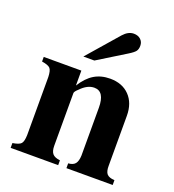

<svg xmlns="http://www.w3.org/2000/svg" viewBox="-128 -798 812 897"><g transform="rotate(20 278.0 -349.0)"><path d="M533.2 -23.9V0H303.2V-23.9Q327.1 -25.4 337.6 -38.3Q348.1 -51.3 349.1 -79.1V-316.9Q349.1 -397.9 297.9 -397.9Q263.7 -397.9 231 -363.8Q213.9 -348.6 213.9 -340.8V-79.1Q213.9 -51.8 224.9 -39.3Q235.8 -26.9 262.2 -23.9V0H25.9V-23.9Q58.1 -28.8 67.6 -39.6Q77.1 -50.3 78.1 -82V-371.1Q77.1 -402.8 67.6 -413.6Q58.1 -424.3 25.9 -429.2V-452.1H212.9V-377.9Q240.7 -422.4 274.4 -442.6Q308.1 -462.9 353 -462.9Q413.6 -462.9 449.2 -426Q484.9 -389.2 484.9 -326.2V-79.1Q484.4 -49.8 495.1 -37.6Q505.9 -25.4 533.2 -23.9ZM199.2 -517.1 333 -670.9Q357.4 -698.2 384.8 -698.2Q405.8 -698.2 418.9 -686.3Q432.1 -674.3 432.1 -654.8Q432.1 -638.2 424.6 -627.9Q417 -617.7 393.1 -603L253.9 -517.1Z"/></g></svg>

Font: Accordance
Style: Bold
Weight: 700
Version: Version 1.2 (build January 31, 2020) Miklal Software Solutio